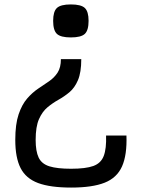

<svg xmlns="http://www.w3.org/2000/svg" viewBox="-20 -651 640 867"><path d="M301 196Q207 196 152 175.5Q97 155 73 108Q49 61 49 -19Q49 -90 64 -134.5Q79 -179 102.5 -206Q126 -233 152 -250.5Q178 -268 201.5 -284Q225 -300 240 -323Q255 -346 255 -384H347Q347 -324 332 -289Q317 -254 293.5 -234.5Q270 -215 244 -200.5Q218 -186 194.5 -166.5Q171 -147 156 -113Q141 -79 141 -19Q141 32 154.5 60.5Q168 89 203 100Q238 111 301 111Q367 111 401.5 98.5Q436 86 448.5 53Q461 20 459 -39H551Q554 49 531 100.5Q508 152 452.5 174Q397 196 301 196ZM300 -482Q254 -482 237 -498Q220 -514 220 -557Q220 -599 237 -615Q254 -631 300 -631Q346 -631 363 -615Q380 -599 380 -557Q380 -514 363 -498Q346 -482 300 -482Z"/></svg>

Font: Victor Mono SemiBold
Style: Regular
Weight: 600
Monospace: yes
Designer: Rune Bjørnerås
Version: Version 1.561;gftools[0.9.30]